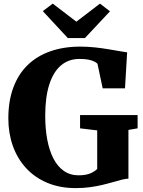

<svg xmlns="http://www.w3.org/2000/svg" viewBox="-20 -1004 772 1036"><path d="M389 11Q303 11 235.2 -17.5Q167.5 -46 120.5 -97.2Q73.5 -148.5 49.2 -217Q25 -285.5 25 -365Q25 -459 51.8 -531.2Q78.5 -603.5 129 -652.8Q179.5 -702 251.5 -727.2Q323.5 -752.5 413.5 -752.5Q453.5 -752.5 492.5 -748.2Q531.5 -744 566 -738.2Q600.5 -732.5 626.5 -727.8Q652.5 -723 666 -721.5L654.5 -527.5H534L506 -660Q501.5 -665 490.2 -671.2Q479 -677.5 459.2 -681.8Q439.5 -686 409 -686Q350.5 -686 309.2 -651.2Q268 -616.5 246 -548.2Q224 -480 224 -379Q224 -309 235 -250.5Q246 -192 268.2 -148.8Q290.5 -105.5 324.5 -81.8Q358.5 -58 404.5 -58Q428.5 -58 447.2 -62.2Q466 -66.5 480.2 -74.5Q494.5 -82.5 504.5 -92V-300.5L412 -311.5V-383H722.5V-311.5L673 -303V-40Q656.5 -39.5 635.5 -34Q614.5 -28.5 588.8 -21Q563 -13.5 532.2 -6.2Q501.5 1 465.8 6Q430 11 389 11ZM346 -798.5 211 -944 264.5 -984.5 392 -887 519.5 -984.5 573.5 -943 438 -798.5Z"/></svg>

Font: Merriweather 20pt Black
Style: Regular
Weight: 900
Version: Version 2.100